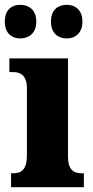

<svg xmlns="http://www.w3.org/2000/svg" viewBox="-35 -779 387 799"><path d="M244 -619C274 -619 308 -638 308 -689C308 -741 274 -759 244 -759C209 -759 177 -741 177 -689C177 -638 209 -619 244 -619ZM49 -619C82 -619 116 -638 116 -689C116 -741 82 -759 49 -759C17 -759 -15 -741 -15 -689C-15 -638 17 -619 49 -619ZM11 0H314V-58H304C271 -58 248 -73 248 -128V-536H4V-479H21C52 -479 77 -463 77 -412V-131C77 -74 54 -58 21 -58H11Z"/></svg>

Font: Noto Serif Tamil Condensed Black
Style: Regular
Weight: 900
Width: 3
Designer: Indian Type Foundry, Tom Grace, and the Monotype Design Team
Foundry: Monotype Imaging Inc.
Version: Version 2.004